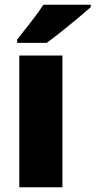

<svg xmlns="http://www.w3.org/2000/svg" viewBox="-20 -786 401 806"><path d="M242 0H61V-553H242ZM361 -756Q341 -738 307.5 -710Q274 -682 238 -653.5Q202 -625 176 -606H52V-620Q77 -652 109 -692.5Q141 -733 162 -766H361Z"/></svg>

Font: Noto Sans Myanmar UI SemiCondensed Black
Style: Regular
Weight: 900
Width: 4
Designer: Monotype Design Team
Foundry: Monotype Imaging Inc.
Version: Version 2.103; ttfautohint (v1.8.4.7-5d5b)